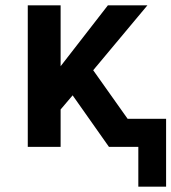

<svg xmlns="http://www.w3.org/2000/svg" viewBox="-20 -550 642 719"><path d="M602 149V-105H458L329 -287L532 -530H384L207 -302V-530H84V0H207V-140L252 -193L388 0H498V149Z"/></svg>

Font: Iosevka Sparkle
Style: Bold
Weight: 700
Designer: Belleve Invis
Foundry: Belleve Invis
Version: Version 4.5.0; ttfautohint (v1.8.3)